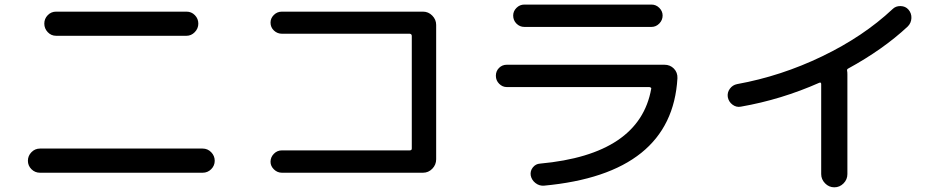

<svg xmlns="http://www.w3.org/2000/svg" viewBox="-20 -755 4040 823"><path d="M220.7 -705.1H779.3Q800.8 -705.1 815.4 -689.9Q830.1 -674.8 830.1 -653.8Q830.1 -632.8 814.9 -617.2Q799.8 -601.6 779.3 -601.6H220.7Q199.2 -601.6 184.6 -617.2Q169.9 -632.8 169.9 -653.8Q169.9 -674.8 184.6 -689.9Q199.2 -705.1 220.7 -705.1ZM151.4 -14.6Q129.9 -14.6 114.7 -29.8Q99.6 -44.9 99.6 -65.9Q99.6 -86.9 114.7 -102.5Q129.9 -118.2 151.4 -118.2H848.6Q870.1 -118.2 885.3 -102.5Q900.4 -86.9 900.4 -65.9Q900.4 -44.9 885.3 -29.8Q870.1 -14.6 848.6 -14.6Z M1736.3 -110.4Q1745.1 -110.4 1745.1 -118.2V-600.6Q1745.1 -609.4 1736.3 -610.4H1188.5Q1168.9 -610.4 1154.3 -624Q1139.6 -637.7 1139.6 -658.2Q1139.6 -676.8 1153.8 -690.9Q1168 -705.1 1188.5 -705.1H1793Q1816.4 -705.1 1833 -688Q1849.6 -670.9 1849.6 -648.4V-72.3Q1849.6 -48.8 1833 -31.7Q1816.4 -14.6 1793 -14.6H1188.5Q1168.9 -14.6 1154.3 -28.8Q1139.6 -43 1139.6 -61.5Q1139.6 -81.1 1153.8 -95.7Q1168 -110.4 1188.5 -110.4Z M2152.3 -381.8Q2133.8 -381.8 2119.6 -396Q2105.5 -410.2 2105.5 -430.2Q2105.5 -450.2 2119.1 -463.9Q2132.8 -477.5 2152.3 -477.5H2828.1Q2852.5 -477.5 2868.7 -460.9Q2884.8 -444.3 2883.8 -419.9Q2860.4 -9.8 2310.5 41Q2291 42 2274.9 29.3Q2258.8 16.6 2254.9 -2.9Q2252 -22.5 2264.2 -37.6Q2276.4 -52.7 2294.9 -53.7Q2721.7 -92.8 2771.5 -375Q2772.5 -377.9 2769 -379.9Q2765.6 -381.8 2762.7 -381.8ZM2227.5 -735.4H2772.5Q2792 -735.4 2806.2 -721.2Q2820.3 -707 2820.3 -688.5Q2820.3 -668.9 2806.2 -654.3Q2792 -639.6 2772.5 -639.6H2227.5Q2208 -639.6 2193.8 -653.8Q2179.7 -668 2179.7 -688.5Q2179.7 -707 2193.8 -721.2Q2208 -735.4 2227.5 -735.4Z M3156.2 -297.9Q3136.7 -293.9 3120.1 -306.2Q3103.5 -318.4 3099.6 -338.9Q3096.7 -358.4 3108.4 -374.5Q3120.1 -390.6 3139.6 -394.5Q3328.1 -428.7 3504.4 -513.7Q3680.7 -598.6 3805.7 -715.8Q3819.3 -729.5 3840.3 -729Q3861.3 -728.5 3874 -713.9Q3887.7 -698.2 3886.7 -677.2Q3885.7 -656.2 3871.1 -641.6Q3765.6 -543 3615.2 -460.9Q3609.4 -458 3611.3 -450.2Q3612.3 -446.3 3612.3 -435.5V-8.8Q3612.3 14.6 3595.7 31.2Q3579.1 47.9 3556.2 47.9Q3533.2 47.9 3516.6 30.8Q3500 13.7 3500 -8.8V-394.5Q3500 -403.3 3492.2 -400.4Q3329.1 -328.1 3156.2 -297.9Z"/></svg>

Font: Rounded Mgen+ 1mn medium
Style: Regular
Weight: 500
Designer: [Source Han Sans]
Ryoko NISHIZUKA  (kana & ideographs); Paul D. Hunt (Latin, Greek & Cyrillic); Wenlong ZHANG  (bopomofo
Version: Version 1.059.20150602